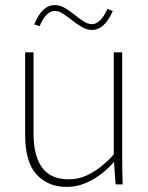

<svg xmlns="http://www.w3.org/2000/svg" viewBox="-20 -726 582 756"><path d="M243 10Q169 10 124 -39Q79 -88 79 -195V-520H112V-201Q112 -113 145.5 -66.5Q179 -20 251 -20Q289 -20 322 -35.5Q355 -51 382 -73.5Q409 -96 428 -118V-520H461V-125Q461 -87 461.5 -58Q462 -29 463 0H435L429 -88H428Q409 -65 380.5 -42.5Q352 -20 317 -5Q282 10 243 10ZM403 -691 424 -683Q408 -645 387 -626.5Q366 -608 342 -608Q322 -608 302.5 -619.5Q283 -631 264.5 -645.5Q246 -660 229 -671.5Q212 -683 196 -683Q161 -683 136 -623L115 -630Q145 -706 196 -706Q216 -706 235.5 -694.5Q255 -683 273.5 -668Q292 -653 309 -642Q326 -631 342 -631Q376 -631 403 -691Z"/></svg>

Font: Murecho ExtraLight
Style: Regular
Weight: 200
Designer: Neil Summerour
Foundry: Positype
Version: Version 1.010; ttfautohint (v1.8.3)